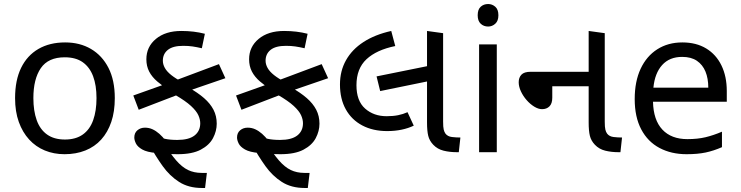

<svg xmlns="http://www.w3.org/2000/svg" viewBox="-20 -757 3686 955"><path d="M551 -269Q551 -202 533.5 -150.5Q516 -99 483.5 -63Q451 -27 404.5 -8.5Q358 10 301 10Q248 10 203 -8.5Q158 -27 125 -63Q92 -99 73.5 -150.5Q55 -202 55 -269Q55 -358 85 -419.5Q115 -481 171 -513.5Q227 -546 304 -546Q377 -546 432.5 -513.5Q488 -481 519.5 -419.5Q551 -358 551 -269ZM146 -269Q146 -206 162.5 -159.5Q179 -113 214 -88Q249 -63 303 -63Q357 -63 392 -88Q427 -113 443.5 -159.5Q460 -206 460 -269Q460 -333 443 -378Q426 -423 391.5 -447.5Q357 -472 302 -472Q220 -472 183 -418Q146 -364 146 -269Z M984 178Q918 178 871 148Q824 118 789 69Q754 20 722 -38L701 -109Q730 -93 753 -82.5Q776 -72 801 -66.5Q826 -61 862 -61Q919 -61 947.5 -83Q976 -105 976 -144Q976 -163 966.5 -184Q957 -205 930 -230Q903 -255 851 -285L824 -306Q789 -329 762.5 -351.5Q736 -374 722 -401Q708 -428 708 -462Q708 -524 755.5 -563.5Q803 -603 882 -603Q914 -603 943 -599.5Q972 -596 999 -589L984 -517Q958 -523 937.5 -526Q917 -529 891 -529Q840 -529 815 -509Q790 -489 790 -455Q790 -437 800 -419Q810 -401 832 -383.5Q854 -366 890 -347L918 -322Q964 -296 995 -269Q1026 -242 1042 -211Q1058 -180 1058 -142Q1058 -105 1039.5 -70Q1021 -35 978.5 -12.5Q936 10 864 10Q839 10 810 8Q781 6 758 4Q711 0 687.5 -13.5Q664 -27 656 -43.5Q648 -60 648 -73Q648 -96 663.5 -109Q679 -122 701 -122Q721 -122 738.5 -114Q756 -106 772.5 -91.5Q789 -77 805 -56L793 -48Q827 7 856 40.5Q885 74 915 88.5Q945 103 983 103H1009L1000 178ZM670 -211 643 -282 834 -350 1069 -438 1101 -368 894 -297Z M1495 178Q1429 178 1382 148Q1335 118 1300 69Q1265 20 1233 -38L1212 -109Q1241 -93 1264 -82.5Q1287 -72 1312 -66.5Q1337 -61 1373 -61Q1430 -61 1458.5 -83Q1487 -105 1487 -144Q1487 -163 1477.5 -184Q1468 -205 1441 -230Q1414 -255 1362 -285L1335 -306Q1300 -329 1273.5 -351.5Q1247 -374 1233 -401Q1219 -428 1219 -462Q1219 -524 1266.5 -563.5Q1314 -603 1393 -603Q1425 -603 1454 -599.5Q1483 -596 1510 -589L1495 -517Q1469 -523 1448.5 -526Q1428 -529 1402 -529Q1351 -529 1326 -509Q1301 -489 1301 -455Q1301 -437 1311 -419Q1321 -401 1343 -383.5Q1365 -366 1401 -347L1429 -322Q1475 -296 1506 -269Q1537 -242 1553 -211Q1569 -180 1569 -142Q1569 -105 1550.5 -70Q1532 -35 1489.5 -12.5Q1447 10 1375 10Q1350 10 1321 8Q1292 6 1269 4Q1222 0 1198.5 -13.5Q1175 -27 1167 -43.5Q1159 -60 1159 -73Q1159 -96 1174.5 -109Q1190 -122 1212 -122Q1232 -122 1249.5 -114Q1267 -106 1283.5 -91.5Q1300 -77 1316 -56L1304 -48Q1338 7 1367 40.5Q1396 74 1426 88.5Q1456 103 1494 103H1520L1511 178ZM1181 -211 1154 -282 1345 -350 1580 -438 1612 -368 1405 -297Z M1906 -105Q1835 -105 1782 -133Q1729 -161 1700 -213Q1671 -265 1671 -337Q1671 -404 1701 -457.5Q1731 -511 1788 -548Q1845 -585 1926 -603L1946 -528Q1853 -509 1803 -462.5Q1753 -416 1753 -333Q1753 -255 1796 -217Q1839 -179 1903 -179Q1935 -179 1960 -184Q1985 -189 2007 -199L2038 -132Q2011 -119 1977.5 -112Q1944 -105 1906 -105ZM1871 -304 1853 -377 2120 -431V-355ZM2252 0Q2217 0 2186.5 -7.5Q2156 -15 2135 -37Q2116 -57 2110 -81.5Q2104 -106 2104 -148V-603L2184 -592V-152Q2184 -125 2187 -112.5Q2190 -100 2196 -92Q2207 -78 2228 -75.5Q2249 -73 2270 -73L2262 0Z M2451 -536V0H2363V-536ZM2408 -737Q2428 -737 2443.5 -723.5Q2459 -710 2459 -681Q2459 -653 2443.5 -639Q2428 -625 2408 -625Q2386 -625 2371 -639Q2356 -653 2356 -681Q2356 -710 2371 -723.5Q2386 -737 2408 -737Z M3056 0Q3021 0 2990.5 -7.5Q2960 -15 2939 -37Q2920 -57 2914 -81.5Q2908 -106 2908 -148V-603L2988 -592V-152Q2988 -125 2991 -112.5Q2994 -100 3000 -92Q3011 -78 3032 -75.5Q3053 -73 3074 -73L3066 0ZM2676 -214Q2658 -214 2637.5 -226.5Q2617 -239 2599.5 -259Q2582 -279 2571 -302.5Q2560 -326 2560 -348Q2560 -371 2573.5 -385.5Q2587 -400 2620 -400H2944V-328H2727V-271Q2727 -242 2713 -228Q2699 -214 2676 -214Z M3374 -546Q3443 -546 3492.5 -516Q3542 -486 3568.5 -431.5Q3595 -377 3595 -304V-251H3228Q3230 -160 3274.5 -112.5Q3319 -65 3399 -65Q3450 -65 3489.5 -74.5Q3529 -84 3571 -102V-25Q3530 -7 3490 1.5Q3450 10 3395 10Q3319 10 3260.5 -21Q3202 -52 3169.5 -113.5Q3137 -175 3137 -264Q3137 -352 3166.5 -415Q3196 -478 3249.5 -512Q3303 -546 3374 -546ZM3373 -474Q3310 -474 3273.5 -433.5Q3237 -393 3230 -321H3503Q3503 -367 3489 -401Q3475 -435 3446.5 -454.5Q3418 -474 3373 -474Z"/></svg>

Font: guzrati15
Style: Regular
Weight: 400
Designer: Jelle Bosma - Monotype Design Team
Foundry: Monotype Imaging Inc.
Version: Version 2.006